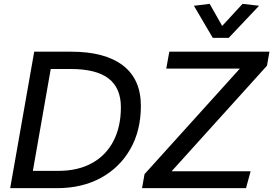

<svg xmlns="http://www.w3.org/2000/svg" viewBox="-20 -979 1422 999"><path d="M33 0 158 -710H351Q526 -710 619.5 -638.5Q713 -567 713 -428Q713 -299 657.5 -202.5Q602 -106 504 -53Q406 0 277 0ZM151 -90H284Q386 -90 459 -130.5Q532 -171 570.5 -245.5Q609 -320 609 -421Q609 -521 545 -570.5Q481 -620 348 -620H244ZM719 0 732 -73 1228 -622H845L861 -710H1382L1369 -637L873 -88H1284L1260 0ZM1087 -782 989 -949 1071 -959 1136 -844 1242 -959 1328 -949 1170 -782Z"/></svg>

Font: Livvic Medium
Style: Italic
Weight: 500
Italic angle: -10°
Designer: Jacques Le Bailly, Baron von Fonthausen
Version: Version 1.001; ttfautohint (v1.8.2)